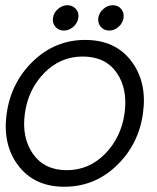

<svg xmlns="http://www.w3.org/2000/svg" viewBox="-20 -713 605 740"><path d="M262.5 -609.6Q246.1 -595.2 226.1 -595.2Q206.1 -595.2 193.6 -609.6Q181.2 -624 184.1 -644Q187 -664.1 203.6 -678.5Q220.2 -692.9 240 -692.9Q259.8 -692.9 272.5 -678.5Q285.2 -664.1 282 -644Q278.8 -624 262.5 -609.6ZM437 -609.6Q420.9 -595.2 400.9 -595.2Q380.9 -595.2 368.4 -609.6Q356 -624 358.9 -644Q361.8 -664.1 378.4 -678.5Q395 -692.9 415 -692.9Q435.1 -692.9 447 -678.5Q459 -664.1 456.1 -644Q453.1 -624 437 -609.6ZM228 6.8Q112.8 6.8 50.8 -74.5Q-11.2 -155.8 5.9 -275.9Q22.9 -396 107.9 -477.5Q192.9 -559.1 308.1 -559.1Q424.3 -559.1 486.1 -477.5Q547.9 -396 531 -275.9Q514.2 -155.8 429.2 -74.5Q344.2 6.8 228 6.8ZM460 -275.9Q473.1 -370.1 429.7 -432.6Q386.2 -495.1 298.8 -495.1Q212.9 -495.1 150.9 -432.1Q88.9 -369.1 75.9 -276.1Q63 -183.1 106.9 -120.1Q150.9 -57.1 237.1 -57.1Q323.2 -57.1 385 -120.1Q446.8 -183.1 460 -275.9Z"/></svg>

Font: Oakes Grotesk
Style: Light Italic
Weight: 300
Designer: Samuel Oakes
Foundry: Samuel Oakes
Version: Version 1.0 | wf-rip DC20170320